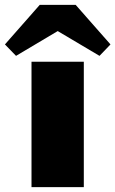

<svg xmlns="http://www.w3.org/2000/svg" viewBox="-79 -774 477 794"><path d="M51.3 0V-518.6H267.6V0ZM-12.7 -543 -58.6 -590.3 85.4 -753.9H233.9L377.9 -590.3L332.5 -543L159.7 -645.5Z"/></svg>

Font: Black Ops One
Style: Regular
Weight: 400
Designer: James Grieshaber, Eben Sorkin
Foundry: Sorkin Type Co.
Version: Version 1.004; ttfautohint (v1.8.4.7-5d5b)